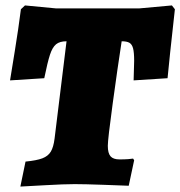

<svg xmlns="http://www.w3.org/2000/svg" viewBox="-20 -678 664 707"><path d="M143 -390 17 -382Q21 -407 34.5 -490Q48 -573 57 -644L72 -658L187 -647H492L613 -658L624 -644Q614 -555 606.5 -484Q599 -413 597 -390L472 -382Q474 -442 474 -454Q474 -485 470 -500Q466 -515 456.5 -520.5Q447 -526 428 -526Q413 -429 395 -297Q377 -165 377 -141Q377 -114 387 -102.5Q397 -91 420 -91Q438 -91 452 -92Q466 -93 470 -94L474 -88L454 6Q431 5 360.5 2.5Q290 0 255 0Q216 0 146.5 4Q77 8 55 9L74 -83Q115 -87 136 -95Q157 -103 167 -119.5Q177 -136 181 -168L225 -526Q200 -526 186.5 -515Q173 -504 164 -476.5Q155 -449 143 -390Z"/></svg>

Font: Alegreya Black
Style: Italic
Weight: 900
Italic angle: -7°
Designer: Juan Pablo del Peral
Foundry: Huerta Tipografica
Version: Version 2.007; ttfautohint (v1.6)